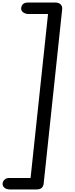

<svg xmlns="http://www.w3.org/2000/svg" viewBox="-66 -1274 589 1507"><path d="M14.5 213Q-14.5 213 -30.8 199.8Q-47 186.5 -45.5 166.5Q-44 148.5 -30 135.8Q-16 123 6.5 123H174L311 -1164H159.5Q134 -1164 116.8 -1176.5Q99.5 -1189 100 -1208Q101 -1228.5 113.8 -1241.2Q126.5 -1254 153 -1254H367.5Q396 -1254 410.2 -1239.2Q424.5 -1224.5 422 -1201L277 165Q274.5 189 261 201Q247.5 213 219.5 213Z"/></svg>

Font: Edu SA Hand Medium
Style: Regular
Weight: 500
Designer: Tina and Corey Anderson, Eben Sorkin, Mirko Velimirovic
Foundry: Google for Education
Version: Version 2.000